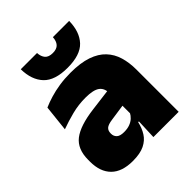

<svg xmlns="http://www.w3.org/2000/svg" viewBox="-197 -804 932 932"><g transform="rotate(-45 269.0 -338.0)"><path d="M325 0 330 -126 326.5 -130.5V-283.5L325 -301.5Q325 -336 302.8 -352.2Q280.5 -368.5 227 -368.5Q178.5 -368.5 133.8 -357Q89 -345.5 48 -330.5L62.5 -465Q87.5 -476 118 -485.2Q148.5 -494.5 184.5 -500Q220.5 -505.5 261 -505.5Q329.5 -505.5 375.2 -489.8Q421 -474 448 -445.2Q475 -416.5 486.8 -377Q498.5 -337.5 498.5 -290V0ZM172.5 12Q98.5 12 60.8 -25.8Q23 -63.5 23 -133V-145.5Q23 -219.5 68.2 -254.5Q113.5 -289.5 213 -302L338.5 -318L349 -217L242.5 -201.5Q213.5 -197.5 202.2 -187.8Q191 -178 191 -159V-157Q191 -139.5 202.8 -128.5Q214.5 -117.5 242 -117.5Q265 -117.5 281.8 -123.8Q298.5 -130 309.8 -140.5Q321 -151 327.5 -163.5L352.5 -103.5H324Q316.5 -70 300.2 -44Q284 -18 253.5 -3Q223 12 172.5 12ZM268.5 -532Q181.5 -532 142.5 -573.2Q103.5 -614.5 102.5 -688H214Q215.5 -662.5 228 -648Q240.5 -633.5 268.5 -633.5Q296 -633.5 308.8 -647.8Q321.5 -662 323 -688H434.5Q433.5 -614.5 395 -573.2Q356.5 -532 268.5 -532Z"/></g></svg>

Font: Anek Latin Medium ExtraBold
Style: Regular
Weight: 800
Version: Version 1.003